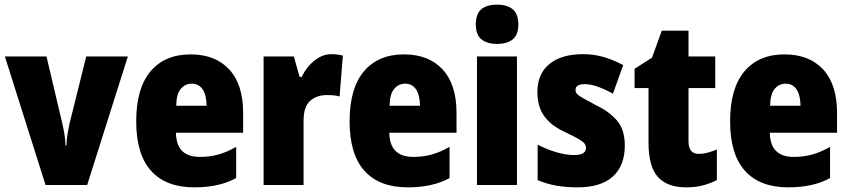

<svg xmlns="http://www.w3.org/2000/svg" viewBox="-20 -796 3653 826"><path d="M176 0 1 -553H180L248 -265Q253 -244 257 -220Q261 -196 262 -170H266Q266 -193 270 -216.5Q274 -240 279 -264L351 -553H530L355 0Z M800 -562Q906 -562 966 -497.5Q1026 -433 1026 -310V-225H737Q738 -121 840 -121Q882 -121 918.5 -131Q955 -141 996 -164V-30Q924 10 816 10Q694 10 630 -61Q566 -132 566 -274Q566 -416 627.5 -489Q689 -562 800 -562ZM805 -436Q777 -436 758 -414Q739 -392 738 -341H869Q868 -388 851.5 -412Q835 -436 805 -436Z M1406 -563Q1430 -563 1455 -557L1441 -381Q1431 -384 1418 -385.5Q1405 -387 1386 -387Q1342 -387 1314 -362Q1286 -337 1286 -276V0H1114V-553H1244L1269 -465H1278Q1289 -489 1308 -511.5Q1327 -534 1352 -548.5Q1377 -563 1406 -563Z M1718 -562Q1824 -562 1884 -497.5Q1944 -433 1944 -310V-225H1655Q1656 -121 1758 -121Q1800 -121 1836.5 -131Q1873 -141 1914 -164V-30Q1842 10 1734 10Q1612 10 1548 -61Q1484 -132 1484 -274Q1484 -416 1545.5 -489Q1607 -562 1718 -562ZM1723 -436Q1695 -436 1676 -414Q1657 -392 1656 -341H1787Q1786 -388 1769.5 -412Q1753 -436 1723 -436Z M2118 -776Q2162 -776 2186 -756Q2210 -736 2210 -691Q2210 -646 2185.5 -626.5Q2161 -607 2118 -607Q2076 -607 2051.5 -626.5Q2027 -646 2027 -691Q2027 -736 2050.5 -756Q2074 -776 2118 -776ZM2204 -553V0H2032V-553Z M2668 -170Q2668 -84 2617 -37Q2566 10 2464 10Q2417 10 2375.5 3Q2334 -4 2293 -21V-174Q2330 -154 2372.5 -141.5Q2415 -129 2450 -129Q2501 -129 2501 -160Q2501 -170 2494.5 -178.5Q2488 -187 2467.5 -199Q2447 -211 2406 -230Q2349 -257 2320.5 -297.5Q2292 -338 2292 -400Q2292 -479 2344 -521Q2396 -563 2488 -563Q2534 -563 2576 -551Q2618 -539 2661 -516L2617 -393Q2587 -410 2554.5 -422Q2522 -434 2495 -434Q2456 -434 2456 -409Q2456 -400 2462 -392.5Q2468 -385 2487 -374.5Q2506 -364 2545 -343Q2603 -315 2635.5 -276Q2668 -237 2668 -170Z M2986 -134Q3005 -134 3024 -139Q3043 -144 3064 -153V-21Q3036 -7 3004.5 1.5Q2973 10 2932 10Q2851 10 2810.5 -34.5Q2770 -79 2770 -182V-417H2710V-500L2785 -548L2827 -664H2942V-553H3057V-417H2942V-188Q2942 -134 2986 -134Z M3355 -562Q3461 -562 3521 -497.5Q3581 -433 3581 -310V-225H3292Q3293 -121 3395 -121Q3437 -121 3473.5 -131Q3510 -141 3551 -164V-30Q3479 10 3371 10Q3249 10 3185 -61Q3121 -132 3121 -274Q3121 -416 3182.5 -489Q3244 -562 3355 -562ZM3360 -436Q3332 -436 3313 -414Q3294 -392 3293 -341H3424Q3423 -388 3406.5 -412Q3390 -436 3360 -436Z"/></svg>

Font: Noto Sans Bengali Condensed Black
Style: Regular
Weight: 900
Width: 3
Designer: Joana Ranito - Universal Thirst; Jelle Bosma - Monotype Design Team
Foundry: Universal Thirst ehf.
Version: Version 3.000; ttfautohint (v1.8.4.7-5d5b)